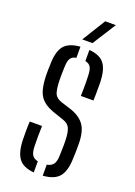

<svg xmlns="http://www.w3.org/2000/svg" viewBox="-146 -812 614 876"><g transform="rotate(20 161.0 -374.0)"><path d="M180 6V-47.5Q202 -51.5 211.5 -65.2Q221 -79 221.5 -109Q222 -123.5 222.2 -134.8Q222.5 -146 222.8 -157Q223 -168 222.5 -181Q221.5 -218.5 213.2 -238Q205 -257.5 179.5 -266L132.5 -282Q98 -293.5 77.5 -310.8Q57 -328 48.2 -355.8Q39.5 -383.5 38 -427.5Q37.5 -443 38 -456Q38.5 -469 39 -484Q39.5 -544 61.8 -572.8Q84 -601.5 140.5 -606V-552Q120 -548.5 112.2 -535Q104.5 -521.5 104 -492.5Q103.5 -475 103 -462.5Q102.5 -450 103 -432Q103.5 -394.5 110.2 -371.5Q117 -348.5 146 -338.5L190.5 -324.5Q238.5 -310 261.8 -278.8Q285 -247.5 285 -184Q285 -167.5 284.8 -148.8Q284.5 -130 283.5 -113.5Q282 -54.5 258.8 -26.2Q235.5 2 180 6ZM219 -395.5Q219.5 -412.5 219.8 -430Q220 -447.5 219.8 -464Q219.5 -480.5 219 -492.5Q218.5 -521 210.8 -534.8Q203 -548.5 184 -552V-606Q236.5 -601.5 257.8 -573.2Q279 -545 281 -486V-427Q281 -410.5 280 -395.5ZM39 -115Q38.5 -134.5 38.5 -159Q38.5 -183.5 40 -206H99.5Q98.5 -176.5 98.5 -152.5Q98.5 -128.5 99 -109Q99.5 -80 108 -66Q116.5 -52 136.5 -48V6Q84.5 1.5 62.8 -27Q41 -55.5 39 -115ZM137 -640 207 -753.5H258.5L186.5 -640Z"/></g></svg>

Font: Big Shoulders Stencil Display Thin
Style: Regular
Weight: 400
Version: Version 2.001